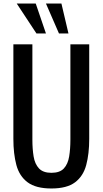

<svg xmlns="http://www.w3.org/2000/svg" viewBox="-20 -1062 583 1091"><path d="M272 9Q184 9 137 -26Q90 -61 73 -124.5Q56 -188 56 -273V-810H164V-268Q164 -216 171 -173Q178 -130 201.5 -105Q225 -80 272 -80Q320 -80 343 -105Q366 -130 373 -173Q380 -216 380 -268V-810H487V-273Q487 -188 470 -124.5Q453 -61 406.5 -26Q360 9 272 9ZM187 -872 75 -1042H183L241 -872ZM315 -872 241 -1042H329L369 -872Z"/></svg>

Font: Oswald
Style: Regular
Weight: 400
Designer: Vernon Adams
Foundry: Vernon Adams
Version: Version 4.103; ttfautohint (v1.8.3)